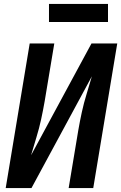

<svg xmlns="http://www.w3.org/2000/svg" viewBox="-20 -956 616 976"><path d="M9 0H140L447 -568Q434 -523 420 -477.5Q406 -432 396 -386Q386 -340 378 -294L329 0H454L576 -735H445L138 -167Q151 -212 165 -257.5Q179 -303 189 -349Q199 -395 207 -441L256 -735H131ZM229 -844H529V-936H229Z"/></svg>

Font: Iosevka Sparkle Oblique
Style: Bold
Weight: 700
Italic angle: -9°
Designer: Belleve Invis
Foundry: Belleve Invis
Version: Version 4.5.0; ttfautohint (v1.8.3)